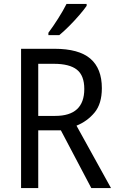

<svg xmlns="http://www.w3.org/2000/svg" viewBox="-20 -1057 603 984"><path d="M259 -807Q384 -807 443 -756.5Q502 -706 502 -605Q502 -525 464.5 -480Q427 -435 372 -413L549 -93H448L292 -389H176V-93H88V-807ZM256 -730H176V-463H263Q412 -463 412 -601Q412 -670 374 -700Q336 -730 256 -730ZM424 -1027Q411 -1008 386.5 -979.5Q362 -951 334 -923Q306 -895 284 -877H228V-889Q252 -921 278 -962Q304 -1003 321 -1037H424Z"/></svg>

Font: Noto Sans Telugu UI SemiCondensed
Style: Regular
Weight: 400
Width: 4
Designer: Jelle Bosma - Monotype Design Team
Foundry: Monotype Imaging Inc.
Version: Version 2.005; ttfautohint (v1.8.4.7-5d5b)